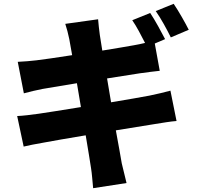

<svg xmlns="http://www.w3.org/2000/svg" viewBox="-20 -898 1040 1006"><path d="M969 -742C952 -776 916 -840 890 -878L796 -840C823 -802 855 -743 875 -702ZM541 -487 713 -514C745 -518 791 -525 817 -527L791 -670L845 -693C827 -728 792 -793 767 -830L673 -792C696 -759 720 -712 740 -673C720 -668 699 -664 682 -661C651 -655 588 -645 516 -633C510 -671 505 -700 503 -715C499 -740 496 -777 494 -797L322 -773C330 -748 337 -723 343 -693L358 -609C276 -596 204 -586 171 -582C140 -578 108 -576 73 -574L105 -409C139 -418 167 -425 203 -432C230 -437 301 -448 383 -462L404 -337C311 -322 225 -308 182 -302C148 -297 98 -291 70 -290L104 -130C127 -136 165 -143 210 -151C250 -159 335 -173 429 -189C442 -113 452 -49 457 -17C462 13 464 49 468 88L643 61C634 26 625 -11 618 -42C612 -77 601 -140 587 -215C671 -229 746 -241 791 -248C829 -254 875 -262 905 -264L873 -423C844 -415 802 -405 763 -397C721 -389 646 -376 562 -362Z"/></svg>

Font: Noto Sans T Chinese Black
Style: Bold
Weight: 900
Designer: Ryoko NISHIZUKA (kana & ideographs); Paul D. Hunt (Latin, Greek & Cyrillic); Wenlong ZHANG (bopomofo); Sandoll Communica
Foundry: Adobe Systems Incorporated
Version: Version 1.000;PS 1;hotconv 1.0.78;makeotf.lib2.5.61930